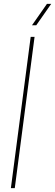

<svg xmlns="http://www.w3.org/2000/svg" viewBox="-20 -970 284 990"><path d="M158.2 -779.8 56.2 0H36.1L138.2 -779.8ZM222.2 -950.2H244.1L167 -839.8H145Z"/></svg>

Font: Cooper Hewitt
Style: Thin Italic
Weight: 702
Designer: Village Type and Design LLC
Foundry: Cooper Hewitt Smithsonian Design Museum
Version: 1.000